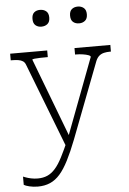

<svg xmlns="http://www.w3.org/2000/svg" viewBox="-64 -817 733 1094"><g transform="rotate(-5 302.5 -270.0)"><path d="M315 -29 309 -6 290 23 101 -466Q96 -480 85.5 -487Q75 -494 59.5 -496.5Q44 -499 23 -499H16V-537H228V-499H223Q203 -499 183.5 -498.5Q164 -498 151.5 -496.5Q139 -495 139 -492ZM335 -17Q309 50 284.5 98Q260 146 234.5 175Q209 204 178 217.5Q147 231 108 231Q82 231 59.5 225.5Q37 220 28 214V167Q31 168 42.5 172.5Q54 177 72.5 181Q91 185 111 185Q142 185 166 174.5Q190 164 211 140.5Q232 117 252.5 77Q273 37 298 -20L305 -37L472 -479Q472 -485 460 -489.5Q448 -494 429 -497Q410 -500 390 -500H384V-537H589V-499H583Q566 -499 550 -495.5Q534 -492 522 -482Q510 -472 502 -453ZM256 -723Q256 -698 242 -686.5Q228 -675 207 -675Q187 -675 173.5 -686.5Q160 -698 160 -723Q160 -748 173 -759.5Q186 -771 207 -771Q228 -771 242 -759.5Q256 -748 256 -723ZM471 -723Q471 -698 457 -686.5Q443 -675 423 -675Q402 -675 388.5 -686.5Q375 -698 375 -723Q375 -748 388.5 -759.5Q402 -771 423 -771Q443 -771 457 -759.5Q471 -748 471 -723Z"/></g></svg>

Font: Roboto Serif Thin
Style: Regular
Weight: 250
Designer: Greg Gazdowicz
Foundry: Commercial Type
Version: Version 1.004